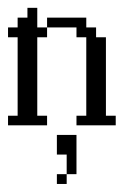

<svg xmlns="http://www.w3.org/2000/svg" viewBox="-20 -312 332 478"><path d="M121.6 146V121.6H146V146ZM146 121.6V72.8H121.6V23.9H170.4V121.6ZM170.4 0V-23.9H194.8V-219.2H170.4V-243.7H97.2V-268.1H194.8V-243.7H219.2V-219.2H243.7V-23.9H268.1V0ZM0 0V-23.9H23.9V-219.2H0V-243.7H23.9V-268.1H48.3V-292.5H72.8V-243.7H97.2V-219.2H72.8V-23.9H97.2V0Z"/></svg>

Font: FS Mondwest Regular
Style: Regular
Weight: 400
Designer: NZWStudios2024
Foundry: https://fontstruct.com
Version: Version 1.0